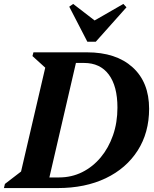

<svg xmlns="http://www.w3.org/2000/svg" viewBox="-47 -956 783 976"><path d="M-27 0 -22 -21 60 -84 183 -612 118 -671 123 -690H395Q543 -690 627 -614Q711 -538 711 -403Q711 -282 653 -191Q595 -100 490.5 -50Q386 0 246 0ZM380 -636H339L204 -54H253Q317 -54 371 -81Q425 -108 465 -156Q505 -204 527.5 -268.5Q550 -333 550 -409Q550 -518 506 -577Q462 -636 380 -636ZM397 -744 305 -922 325 -936 434 -852 580 -936 596 -919 440 -744Z"/></svg>

Font: Platypi SemiBold
Style: Italic
Weight: 600
Italic angle: -13°
Designer: David Sargent
Foundry: Bolt Cutter Type
Version: Version 1.200; ttfautohint (v1.8.4.7-5d5b)